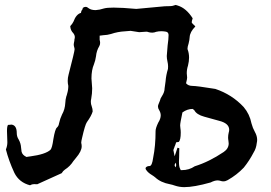

<svg xmlns="http://www.w3.org/2000/svg" viewBox="-20 -729 1097 778"><path d="M726.6 29.3Q707 29.3 688 22.9Q678.7 19.5 668.9 17.6Q631.3 10.7 608.9 -10.3Q602.5 -15.6 595.2 -20Q579.6 -29.3 572.3 -40.5Q569.8 -43.9 569.8 -46.4Q569.8 -52.7 580.1 -55.7L585.9 -56.2Q596.2 -56.2 600.6 -89.8Q610.4 -137.7 610.4 -198.2Q610.4 -209.5 621.1 -231.9Q631.3 -248 631.3 -261.7Q631.3 -272 625 -282.7Q620.1 -290 620.1 -297.4Q620.1 -302.7 623 -308.6Q626 -314.5 627.9 -320.8Q629.9 -330.6 636.2 -339.4Q647 -356 647 -371.1Q649.4 -385.3 650.9 -399.4Q652.8 -424.8 660.6 -449.7Q661.1 -454.6 661.1 -460Q661.1 -469.2 658.4 -480.7Q655.8 -492.2 655.8 -502Q657.2 -524.4 659.2 -544.4Q663.1 -571.8 663.1 -587.4Q662.6 -598.6 652.8 -600.6Q643.1 -602.5 633.8 -602.5Q623 -602.5 612.8 -600.1Q605 -596.7 596.7 -596.7Q588.4 -596.7 580.6 -599.1Q577.6 -600.6 572.8 -600.6L543.9 -598.6Q511.2 -604 509.3 -604L486.3 -602.1Q457 -600.6 429.7 -591.3Q415 -586.9 398.9 -586.4L383.8 -584.5V-567.4Q385.7 -561 385.7 -555.2Q385.7 -547.9 382.3 -542Q371.1 -523.4 369.1 -501.5Q366.7 -483.9 360.8 -468.8Q350.6 -445.3 350.6 -411.1Q353.5 -377 353.5 -371.1Q353.5 -350.1 349.6 -328.6Q348.1 -322.8 348.1 -316.4Q348.1 -307.1 351.6 -298.3Q355.5 -287.6 355.5 -277.3Q350.6 -259.8 332 -233.9Q324.7 -223.6 312.5 -169.9Q309.1 -156.2 309.1 -150.4Q311 -143.1 311 -136.2Q311 -116.2 287.6 -88.9L277.3 -76.2Q264.2 -55.2 242.7 -41.5Q235.4 -36.6 230 -27.3L130.9 17.6L118.2 17.1Q109.4 17.1 102.1 21.5L102.5 22Q57.6 10.7 38.1 -28.8Q15.1 -78.6 3.9 -123.5Q9.8 -137.7 9.8 -152.3Q9.8 -161.6 8.3 -197.8Q8.3 -218.3 12.7 -223.1H16.6Q21 -224.1 26.9 -224.1Q47.9 -221.2 47.9 -189.9Q47.9 -175.3 55.7 -163.6Q64.5 -147.9 65.4 -130.9Q65.9 -122.1 67.4 -114.3Q70.8 -100.1 87.9 -92.8Q89.8 -93.8 102.1 -95.2Q164.6 -103.5 184.6 -122.1Q191.4 -129.4 196.3 -165.5Q203.1 -205.6 210.4 -211.9Q217.8 -218.3 219.2 -229Q223.6 -249 231.4 -265.1Q243.2 -285.6 244.6 -312Q245.1 -325.7 249 -339.4Q250.5 -341.8 252 -349.1Q256.8 -364.3 256.8 -380.9Q254.4 -391.1 254.4 -401.4Q254.4 -413.6 257.8 -426.3Q282.2 -520.5 282.2 -528.8Q282.2 -533.7 280.5 -538.3Q278.8 -543 278.8 -549.8L279.8 -556.6Q281.7 -563.5 281.7 -569.8Q283.2 -574.2 283.2 -578.6Q283.2 -586.4 277.3 -594.2Q265.6 -605.5 264.6 -623Q273.4 -632.3 277.8 -641.6Q288.6 -671.4 308.1 -676.8Q309.1 -683.1 310.5 -686Q314.5 -689.5 315.9 -697.3Q321.3 -701.2 327.1 -701.2Q333 -701.2 338.9 -695.8Q349.1 -688 367.7 -688Q383.8 -689 401.4 -694.8Q413.6 -698.2 440.4 -698.2Q474.6 -698.2 532.2 -692.9Q599.1 -698.7 647.5 -703.6Q654.8 -704.1 667.2 -704.1Q679.7 -704.1 691.9 -709L700.2 -706.5Q734.9 -695.8 760.7 -654.8Q756.8 -643.1 756.8 -638.2Q756.8 -636.2 764.6 -628.9Q769.5 -625 771.5 -621.6Q749.5 -599.6 748.5 -578.1Q748 -567.4 744.1 -552.2Q739.7 -539.1 739.7 -531.2L740.2 -528.8Q746.1 -513.7 746.1 -495.6Q746.1 -480.5 741.7 -462.9Q736.8 -448.2 736.8 -432.1L738.3 -414.6Q738.3 -409.2 733.9 -391.6Q742.7 -380.9 759.8 -380.9Q776.9 -380.9 852.5 -368.7Q919.9 -346.2 967.3 -295.4Q991.7 -266.6 999 -229Q1003.9 -210.4 1012.9 -194.3Q1022 -178.2 1022 -162.1Q1022 -156.2 1020.5 -149.9Q1018.1 -127.4 1007.8 -111.3Q990.7 -78.1 967.8 -49.8Q939.5 -20 902.3 1Q894 5.9 884.8 5.9Q879.4 5.9 873.5 3.9Q867.7 2 861.8 2Q849.6 2 833.5 10.3Q766.1 29.3 726.6 29.3ZM716.8 -39.6Q746.6 -39.6 769 -55.2Q827.1 -73.2 886.7 -113.3Q906.7 -127 906.7 -147.9Q906.7 -153.3 905.5 -159.4Q904.3 -165.5 904.3 -171.9Q904.3 -181.6 906.7 -191.4Q908.7 -197.8 908.7 -203.1Q908.7 -229.5 867.2 -239.7Q839.4 -247.6 807.9 -256.1Q776.4 -264.6 767.1 -282.7Q765.6 -284.2 760.7 -287.6Q738.8 -287.6 719.2 -273.4Q710 -230.5 710 -220.7L710.9 -210.4Q712.4 -201.2 712.4 -191.9Q712.4 -161.1 704.1 -153.8Q698.7 -152.8 693.8 -152.3L691.9 -146.5Q689.9 -139.6 686.5 -132.8V-131.3Q682.6 -124 682.6 -119.6L683.6 -115.7Q685.1 -110.8 687.5 -95.7L689.9 -102.5Q695.3 -117.2 699.2 -130.4L706.5 -128.4Q706.5 -97.2 705.8 -89.4Q705.1 -81.5 705.1 -74.2Q705.1 -53.7 709.5 -45.9L712.4 -39.6ZM691.4 -50.8Q691.4 -52.2 692.6 -54.2Q693.8 -56.2 693.8 -59.6Q693.8 -66.4 691.9 -69.8Q687.5 -62 687.5 -60.1Q687.5 -56.6 691.4 -50.8Z"/></svg>

Font: Kurland
Style: Regular
Weight: 400
Designer: GGBot
Version: 0.22